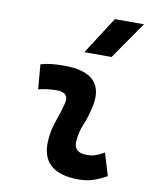

<svg xmlns="http://www.w3.org/2000/svg" viewBox="-89 -863 763 941"><g transform="rotate(10 293.0 -392.5)"><path d="M471.7 -142.6 505.4 -31.2Q475.6 -14.2 442.4 -2.2Q409.2 9.8 366.2 9.8Q176.8 9.8 187 -153.3Q190.4 -205.6 208 -253.9Q225.6 -302.2 236.3 -345.2Q251.5 -401.9 184.6 -401.9Q138.2 -401.9 95.2 -390.6L85 -513.7Q113.8 -522 142.6 -524.7Q171.4 -527.3 200.2 -527.3Q415.5 -527.3 371.1 -345.2Q359.9 -297.4 343.3 -258.3Q326.7 -219.2 323.2 -172.4Q319.3 -115.7 385.3 -115.7Q409.7 -115.7 428 -121.8Q446.3 -127.9 471.7 -142.6ZM286.6 -609.4 405.8 -794.9H550.8L421.9 -609.4Z"/></g></svg>

Font: Cascadia Mono
Style: Bold Italic
Weight: 700
Italic angle: -10°
Monospace: yes
Designer: Aaron Bell
Foundry: Saja Typeworks
Version: Version 2404.023; ttfautohint (v1.8.4)